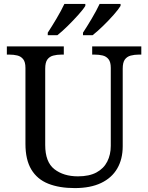

<svg xmlns="http://www.w3.org/2000/svg" viewBox="-20 -951 757 981"><path d="M362 10Q283 10 226.5 -12.5Q170 -35 140 -85Q110 -135 110 -216V-604Q110 -634 98.5 -648.5Q87 -663 68.5 -667.5Q50 -672 28 -672H15V-714H306V-672H293Q271 -672 252 -667Q233 -662 222 -647Q211 -632 211 -600V-210Q211 -123 258 -86.5Q305 -50 378 -50Q436 -50 473 -70Q510 -90 528 -125.5Q546 -161 546 -206V-604Q546 -634 534.5 -648.5Q523 -663 504.5 -667.5Q486 -672 464 -672H451V-714H702V-672H689Q667 -672 648 -667Q629 -662 618 -647Q607 -632 607 -600V-204Q607 -138 579 -90Q551 -42 496.5 -16Q442 10 362 10ZM404 -784Q425 -816 449 -856.5Q473 -897 489 -931H596V-921Q586 -904 560.5 -875Q535 -846 505.5 -817.5Q476 -789 453 -771H404ZM224 -784Q245 -816 269 -856.5Q293 -897 309 -931H416V-921Q406 -904 380 -875Q354 -846 325 -817.5Q296 -789 273 -771H224Z"/></svg>

Font: Noto Rashi Hebrew
Style: Regular
Weight: 400
Version: Version 1.006